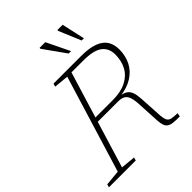

<svg xmlns="http://www.w3.org/2000/svg" viewBox="-278 -1053 1191 1191"><g transform="rotate(-45 317.0 -458.0)"><path d="M371 -365.5Q443 -365.5 490.2 -389.5Q537.5 -413.5 560.8 -456Q584 -498.5 584 -554.5Q584 -610 545.5 -639.2Q507 -668.5 416 -668.5H282L277 -698H425Q499 -698 542.5 -681.2Q586 -664.5 605 -633.5Q624 -602.5 624 -559.5Q624 -504 601.5 -459.2Q579 -414.5 534 -385.8Q489 -357 420.5 -349V-353Q453 -349 470.2 -336.5Q487.5 -324 494.8 -301.5Q502 -279 504 -245.5L513 -89.5Q515.5 -61 522.5 -47.2Q529.5 -33.5 547.2 -29Q565 -24.5 599.5 -24L595 0Q561 0.5 539.2 -2Q517.5 -4.5 504.8 -12.8Q492 -21 486.2 -36.5Q480.5 -52 478.5 -76.5L469.5 -243.5Q466.5 -280.5 457.8 -300.5Q449 -320.5 432 -328.5Q415 -336.5 387.5 -336.5H199L195 -365.5ZM118 -30 214.5 -20.5 208.5 0H-27L-21 -20.5L80.5 -30L275.5 -668L178.5 -677.5L185 -698H322ZM404.5 -763.5H383.5L280.5 -908V-916H330.5ZM517 -763.5H497.5L437 -908V-916H483Z"/></g></svg>

Font: Newsreader 9pt ExtraLight
Style: Italic
Weight: 250
Italic angle: -17°
Designer: Hugues Gentile
Foundry: Production Type
Version: Version 1.003